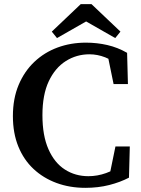

<svg xmlns="http://www.w3.org/2000/svg" viewBox="-20 -886 679 923"><path d="M390 17Q315 17 251.5 -6.5Q188 -30 141 -74Q94 -118 68 -182Q42 -246 42 -328Q42 -412 69.5 -477.5Q97 -543 145 -588.5Q193 -634 256.5 -657.5Q320 -681 393 -681Q446 -681 496 -669.5Q546 -658 591 -632L595 -482H526L495 -633L561 -621V-562Q523 -596 485.5 -610.5Q448 -625 410 -625Q348 -625 296.5 -592.5Q245 -560 214.5 -495.5Q184 -431 184 -332Q184 -234 213 -168.5Q242 -103 292 -71Q342 -39 405 -39Q448 -39 490 -54Q532 -69 570 -98V-43L504 -31L535 -182H604L600 -32Q558 -10 505 3.5Q452 17 390 17ZM420 -866 559 -734 534 -703 350 -808H438L254 -703L229 -734L368 -866Z"/></svg>

Font: Source Serif 4 18pt SemiBold
Style: Regular
Weight: 600
Designer: Frank Grießhammer
Foundry: Adobe Systems Incorporated
Version: Version 4.004;hotconv 1.0.116;makeotfexe 2.5.65601